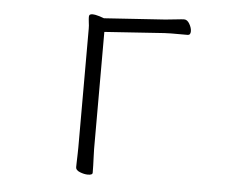

<svg xmlns="http://www.w3.org/2000/svg" viewBox="-51 -776 1102 849"><g transform="rotate(5 500.0 -351.5)"><path d="M316 -604Q316 -620 316 -634.5Q316 -649 314 -661Q313 -670 312.5 -675.5Q312 -681 312 -685Q312 -695 317 -697Q322 -699 326 -699Q340 -699 359 -693Q378 -687 379 -686L650 -704Q673 -706 698.5 -709Q724 -712 733 -712Q747 -712 757 -694.5Q767 -677 767 -662Q767 -645 754 -645H712Q697 -645 681 -645Q665 -645 651 -644L386 -626V-107Q386 -95 387 -74Q388 -53 388.5 -33Q389 -13 389 -1Q389 9 368 9Q352 9 333 1.5Q314 -6 314 -19Q314 -27 314.5 -43.5Q315 -60 315.5 -78Q316 -96 316 -108Z"/></g></svg>

Font: Moon Stars Kai T HW
Style: Regular
Weight: 400
Designer: GuiWonder
Version: Version 1.101